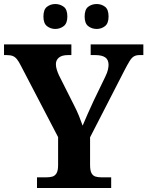

<svg xmlns="http://www.w3.org/2000/svg" viewBox="-20 -935 733 955"><path d="M164 0V-53H211Q227 -53 240 -56.5Q253 -60 261 -73Q269 -86 269 -114V-253L84 -608Q74 -628 65 -639.5Q56 -651 44.5 -656Q33 -661 13 -661H0V-714H335V-661H318Q288 -661 273 -648.5Q258 -636 258 -616Q258 -603 262.5 -588.5Q267 -574 273 -561L347 -414Q363 -383 373 -358Q383 -333 391 -310Q402 -336 415.5 -367Q429 -398 445 -432L503 -552Q514 -574 517 -589Q520 -604 520 -612Q520 -638 503.5 -649.5Q487 -661 454 -661H431V-714H693V-661H674Q657 -661 646 -654.5Q635 -648 624.5 -631Q614 -614 598 -583L428 -252V-115Q428 -86 435.5 -73Q443 -60 456 -56.5Q469 -53 484 -53H533V0ZM461 -791Q437 -791 419 -804.8Q401 -818.6 401 -852.7Q401 -888 419 -901.5Q437 -915 461 -915Q484 -915 502 -901.7Q520 -888.4 520 -853Q520 -818.7 502 -804.8Q484 -791 461 -791ZM255 -791Q232 -791 214 -804.8Q196 -818.6 196 -852.7Q196 -888 214 -901.5Q232 -915 255 -915Q278 -915 296.5 -901.7Q315 -888.4 315 -853Q315 -818.7 296.5 -804.8Q278 -791 255 -791Z"/></svg>

Font: Noto Serif Gujarati
Style: Regular
Weight: 400
Designer: Universal Thirst, Indian Type Foundry and the Monotype Design Team
Foundry: Monotype Imaging Inc.
Version: Version 2.102